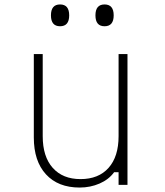

<svg xmlns="http://www.w3.org/2000/svg" viewBox="-20 -831 740 863"><path d="M553 -588V0H513V-57H493Q469 -24 427.5 -6Q386 12 338 12Q241 12 186.5 -47.5Q132 -107 132 -213V-588H172V-219Q172 -127 217 -76.5Q262 -26 342 -26Q423 -26 468 -76.5Q513 -127 513 -219V-588ZM250 -713Q209 -713 209 -762Q209 -811 250 -811Q291 -811 291 -762Q291 -713 250 -713ZM450 -713Q409 -713 409 -762Q409 -811 450 -811Q491 -811 491 -762Q491 -713 450 -713Z"/></svg>

Font: Martian Mono Thin
Style: Regular
Weight: 100
Monospace: yes
Designer: Roman Shamin
Foundry: Evil Martians
Version: Version 1.000; ttfautohint (v1.8.4.7-5d5b)